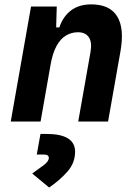

<svg xmlns="http://www.w3.org/2000/svg" viewBox="-20 -547 626 864"><path d="M28.3 0 119.6 -517.6H235.4L231.9 -394L162.6 0ZM332 0 387.2 -312.5Q395 -356.4 379.9 -379.2Q364.7 -401.9 330.6 -401.9Q302.7 -401.9 277.8 -387.7Q252.9 -373.5 234.4 -340.1Q215.8 -306.6 206.5 -249.5L230 -423.8H247.1Q263.7 -473.1 299.8 -500.2Q335.9 -527.3 390.6 -527.3Q473.6 -527.3 507.1 -473.6Q540.5 -419.9 522 -315.4L466.3 0ZM201.2 296.9 125 233.9Q155.3 212.4 177.5 195.6Q199.7 178.7 199.7 163.6Q199.7 148.4 177.2 148.4H145.5L162.1 55.7H189Q317.9 55.7 317.9 135.7Q317.9 186 283.7 224.9Q249.5 263.7 201.2 296.9Z"/></svg>

Font: Cascadia Mono NF
Style: Italic
Weight: 400
Italic angle: -10°
Monospace: yes
Designer: Aaron Bell
Foundry: Saja Typeworks
Version: Version 2404.023